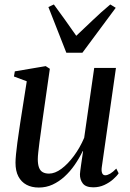

<svg xmlns="http://www.w3.org/2000/svg" viewBox="-20 -830 582 861"><path d="M154 11Q122 11 98.8 -1.5Q75.5 -14 62.5 -38.5Q49.5 -63 49.5 -100.5Q49.5 -114.5 51.8 -138.5Q54 -162.5 57.8 -189.8Q61.5 -217 65.2 -241.5Q69 -266 71 -281L100 -465.5L42.5 -487L46.5 -510L185 -533.5L203.5 -521.5L169 -280.5Q167 -262.5 163.5 -239.2Q160 -216 157 -192.5Q154 -169 151.8 -148.8Q149.5 -128.5 149.5 -116.5Q149.5 -93 155 -78.5Q160.5 -64 171.8 -57.8Q183 -51.5 200 -51.5Q226.5 -51.5 255.5 -73Q284.5 -94.5 311.5 -131Q338.5 -167.5 357.5 -212L402.5 -525.5H500L436.5 -81Q434 -63.5 438 -53.8Q442 -44 452 -44Q461.5 -44 474 -51.2Q486.5 -58.5 501.5 -74L512 -53Q504 -40.5 487.2 -25.8Q470.5 -11 447.8 -0.5Q425 10 398 10Q364.5 10 351.2 -7.5Q338 -25 338.5 -49Q338.5 -52.5 340 -64.2Q341.5 -76 343.8 -92Q346 -108 348.5 -124.2Q351 -140.5 352.5 -152L351 -152.5Q335 -119.5 314.5 -90Q294 -60.5 269.2 -38Q244.5 -15.5 215.8 -2.2Q187 11 154 11ZM277.5 -593.5 197 -798.5 221.5 -810Q245 -778.5 270.2 -743Q295.5 -707.5 322 -669.5Q358.5 -703.5 394.8 -738.5Q431 -773.5 474.5 -810L499 -795L349.5 -593.5Z"/></svg>

Font: Merriweather 96pt
Style: Italic
Weight: 400
Italic angle: -7.8°
Version: Version 2.101